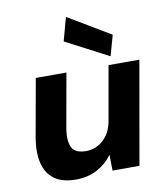

<svg xmlns="http://www.w3.org/2000/svg" viewBox="-86 -836 801 920"><g transform="rotate(-10 314.5 -376.0)"><path d="M210 12Q144 12 105.5 -16Q67 -44 54.5 -95.5Q42 -147 53 -216L104 -501H253L205 -231Q197 -175 213 -144.5Q229 -114 281 -114Q313 -114 339.5 -128.5Q366 -143 385 -169.5Q404 -196 411 -235L458 -501H608L520 0H389L388 -77Q359 -37 314 -12.5Q269 12 210 12ZM475 -541 266 -650 297 -764 503 -641Z"/></g></svg>

Font: DM Sans 17pt Black
Style: Italic
Weight: 900
Italic angle: -10°
Version: Version 4.004;gftools[0.9.30]